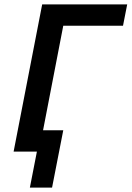

<svg xmlns="http://www.w3.org/2000/svg" viewBox="-20 -690 599 874"><path d="M116 164 148 0H42L172 -670H559L540 -573H268L176 -97H268L217 164Z"/></svg>

Font: Lode
Style: Bold Italic
Weight: 700
Italic angle: -11°
Monospace: yes
Designer: Belleve Invis
Foundry: Belleve Invis
Version: Version 29.2.0; ttfautohint (v1.8.3)